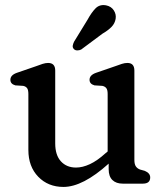

<svg xmlns="http://www.w3.org/2000/svg" viewBox="-20 -725 650 758"><path d="M92 -133V-354Q92 -370.5 86.8 -377.2Q81.5 -384 71.5 -386L40.5 -388Q21 -393.5 21 -410Q21 -428.5 46.5 -437.5L122 -463.5Q136.5 -469 148.2 -472.8Q160 -476.5 170 -476.5Q198 -476.5 198 -446.5V-159Q198 -112.5 220.5 -88Q243 -63.5 280 -63.5Q306 -63.5 335 -77Q364 -90.5 396.5 -120L405 -127V-354Q405 -370.5 399.5 -377.2Q394 -384 384 -386L353 -388Q333.5 -393.5 333.5 -410Q333.5 -428.5 359 -437.5L434.5 -463.5Q449.5 -469 461 -472.8Q472.5 -476.5 483 -476.5Q510.5 -476.5 510.5 -446.5V-93.5Q510.5 -76 516.8 -67.5Q523 -59 533.5 -55.5L551.5 -50.5Q573 -41.5 573 -24.5Q573 0 544 0H464.5Q438.5 0 423.8 -14.2Q409 -28.5 409 -57V-79Q307 13 230.5 13Q170 13 131 -27.2Q92 -67.5 92 -133ZM325.5 -647Q341 -675.5 357.2 -692Q373.5 -708.5 398.5 -704Q419 -700 429.2 -684.2Q439.5 -668.5 436.5 -650.5Q433.5 -632.5 420.5 -619Q407.5 -605.5 384.5 -592L300.5 -529.5Q293.5 -526 285.2 -526Q277 -526 272 -531Q266 -537 267.2 -544.8Q268.5 -552.5 272.5 -560.5Z"/></svg>

Font: Fraunces 9pt S100
Style: Regular
Weight: 400
Version: Version 1.000; ttfautohint (v1.8.3)